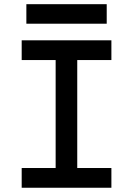

<svg xmlns="http://www.w3.org/2000/svg" viewBox="-20 -883 626 903"><path d="M241.7 0V-693.4H343.3V0ZM82 0V-92.8H503.9V0ZM82 -600.6V-693.4H503.9V-600.6ZM104 -771.5V-863.3H481.9V-771.5Z"/></svg>

Font: Cascadia Code
Style: Regular
Weight: 400
Monospace: yes
Designer: Aaron Bell
Foundry: Saja Typeworks
Version: Version 2106.017